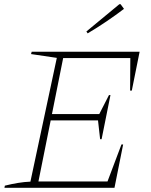

<svg xmlns="http://www.w3.org/2000/svg" viewBox="-20 -889 717 909"><path d="M1 0 3 -10Q35 -18 65.5 -23Q96 -28 124 -29L249 -615L127 -633L130 -644H641L604 -460H596L597 -614H279L226 -349H450L496 -439H503L461 -230H454L444 -319H220L162 -30H489L555 -205H563L522 0ZM395 -731 389 -740 545 -869H551L567 -847Q526 -816 484 -787.5Q442 -759 395 -731Z"/></svg>

Font: Piazzolla Thin
Style: Italic
Weight: 100
Italic angle: -11.3°
Designer: Juan Pablo del Peral
Foundry: Huerta Tipografica
Version: Version 1.330